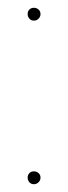

<svg xmlns="http://www.w3.org/2000/svg" viewBox="-20 -466 175 493"><path d="M84 -10Q84 -3 79 2Q74 7 67 7Q60 7 55.5 2Q51 -3 51 -10Q51 -17 55.5 -21.5Q60 -26 67 -26Q74 -26 79 -21.5Q84 -17 84 -10ZM84 -430Q84 -423 79 -418Q74 -413 67 -413Q60 -413 55.5 -418Q51 -423 51 -430Q51 -437 55.5 -441.5Q60 -446 67 -446Q74 -446 79 -441.5Q84 -437 84 -430Z"/></svg>

Font: Fira Sans Compressed Hair
Style: Regular
Weight: 100
Width: 1
Designer: bBox Type GmbH & Carrois Corporate GbR & Edenspiekermann AG
Foundry: bBox Type GmbH & Carrois Corporate GbR & Edenspiekermann AG
Version: Version 4.301